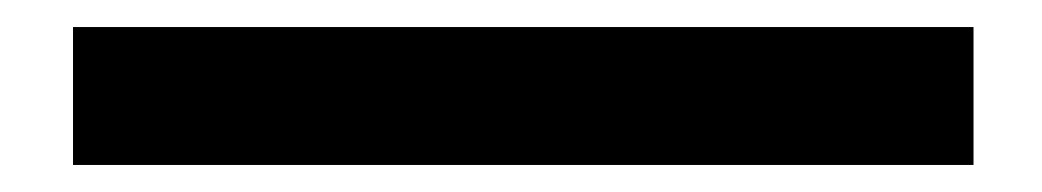

<svg xmlns="http://www.w3.org/2000/svg" viewBox="-20 100 771 142"><path d="M34 120V222H700V120Z"/></svg>

Font: Charger Sport
Style: BlkExt
Weight: 900
Designer: Jasper
Foundry: Cannot Into Space Fonts
Version: Version 1.1